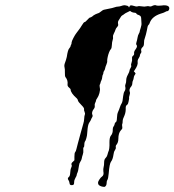

<svg xmlns="http://www.w3.org/2000/svg" viewBox="-20 -634 687 756"><path d="M459 -611Q469 -615 478 -612Q485 -611 486 -608Q487 -605 488 -605Q489 -605 490 -608Q491 -616 506 -611Q517 -607 522 -609Q527 -611 538 -609Q549 -607 556 -609Q563 -611 568 -609Q573 -607 580 -611Q591 -616 597 -612Q600 -611 614 -612Q638 -616 645 -607Q648 -602 645.5 -596Q643 -590 638 -590Q635 -590 630.5 -587Q626 -584 612 -580Q579 -569 570 -545Q568 -538 564.5 -535.5Q561 -533 558 -513Q555 -498 550 -483Q547 -477 547 -465Q547 -453 542 -449Q534 -442 536 -434Q538 -429 534.5 -424.5Q531 -420 531 -416Q531 -412 526 -404.5Q521 -397 522 -390Q524 -378 511 -359L507 -353L511 -349L514 -344L510 -338Q507 -333 506.5 -327.5Q506 -322 503.5 -317Q501 -312 501 -305.5Q501 -299 497 -294Q487 -283 491 -272Q493 -268 490.5 -260.5Q488 -253 488 -251Q489 -249 488 -243.5Q487 -238 486 -233Q485 -228 484 -226Q483 -223 479 -220Q475 -217 475 -211Q476 -193 470 -179Q463 -165 463 -157Q463 -149 461.5 -146Q460 -143 461 -138Q462 -131 461.5 -128.5Q461 -126 456 -121Q446 -110 446 -87Q446 -72 437 -62Q435 -59 436 -54Q437 -49 432.5 -42.5Q428 -36 427 -26Q424 -6 417.5 2Q411 10 408 49Q406 70 403 74Q400 78 400 85Q400 99 391 102Q389 102 383.5 101Q378 100 373.5 97.5Q369 95 368 93Q366 90 366 85Q366 81 371.5 72.5Q377 64 382 61Q390 55 387 41Q386 31 388 24Q390 17 390 5.5Q390 -6 395.5 -11.5Q401 -17 402.5 -23Q404 -29 406 -35Q412 -46 411 -74Q411 -92 416 -99Q425 -109 424 -125Q424 -132 427.5 -136.5Q431 -141 431.5 -146Q432 -151 436 -153Q440 -155 440.5 -170Q441 -185 445 -193.5Q449 -202 452 -211.5Q455 -221 459 -227Q463 -233 465 -256Q467 -270 470 -274Q476 -283 473 -293Q472 -298 474.5 -303.5Q477 -309 477 -318.5Q477 -328 483.5 -340Q490 -352 490 -356Q490 -360 494 -366Q498 -372 496.5 -376Q495 -380 498 -387.5Q501 -395 500 -403Q499 -411 504 -414.5Q509 -418 508 -424.5Q507 -431 514 -440Q523 -452 517 -458Q515 -461 517.5 -468.5Q520 -476 521.5 -485.5Q523 -495 526.5 -501Q530 -507 530 -509.5Q530 -512 534 -524Q538 -536 537 -543.5Q536 -551 536 -560Q536 -569 531.5 -572Q527 -575 523 -576Q519 -577 517 -580.5Q515 -584 509.5 -584Q504 -584 498 -587L492 -591L482 -586Q473 -582 469 -578.5Q465 -575 461.5 -573.5Q458 -572 454.5 -565.5Q451 -559 448 -555Q443 -549 445 -539Q447 -534 441.5 -528Q436 -522 434.5 -516.5Q433 -511 428.5 -502.5Q424 -494 425 -488.5Q426 -483 423.5 -476Q421 -469 420.5 -456.5Q420 -444 416.5 -440.5Q413 -437 409.5 -428Q406 -419 404 -409.5Q402 -400 402 -395Q403 -389 399 -380Q395 -371 394 -365Q393 -359 390 -355Q387 -351 387 -347Q387 -343 385 -340Q383 -337 382.5 -330Q382 -323 379 -317Q376 -311 376 -309Q376 -307 373.5 -302Q371 -297 373 -288.5Q375 -280 371.5 -267.5Q368 -255 363 -248Q358 -241 358 -238Q358 -235 355 -229.5Q352 -224 353 -217.5Q354 -211 350 -206Q339 -192 344 -181Q346 -177 343 -172.5Q340 -168 338.5 -163.5Q337 -159 332 -152Q327 -145 325 -128Q323 -111 323 -106Q323 -101 320 -90Q317 -79 314 -76Q312 -72 312 -64Q312 -56 309.5 -54Q307 -52 308 -43Q309 -34 306 -25.5Q303 -17 302 -10.5Q301 -4 296.5 2.5Q292 9 291 18Q288 41 284 48Q282 53 282 55.5Q282 58 277 66.5Q272 75 272 83Q272 87 271.5 89Q271 91 270 92.5Q269 94 267 94.5Q265 95 262 95Q256 95 254.5 90.5Q253 86 253 83.5Q253 81 250 76Q244 68 251 63Q256 59 256.5 46Q257 33 260.5 26Q264 19 262 16Q259 9 267 3L273 -3V-17Q273 -32 276 -35Q279 -38 281 -47.5Q283 -57 286.5 -69Q290 -81 297.5 -109.5Q305 -138 308 -147Q311 -156 311.5 -167Q312 -178 314 -182.5Q316 -187 313 -193.5Q310 -200 311 -204.5Q312 -209 300 -221Q288 -233 287 -238Q286 -243 283 -246Q258 -268 258 -282Q258 -284 251.5 -289.5Q245 -295 246 -302Q248 -318 238 -330Q235 -334 235.5 -348Q236 -362 234 -369.5Q232 -377 236 -387Q240 -397 243 -410Q247 -438 253 -444Q258 -450 258 -452.5Q258 -455 260 -458Q262 -461 262 -467Q262 -471 269 -484.5Q276 -498 281 -504Q285 -510 290 -516Q295 -522 302.5 -534.5Q310 -547 313 -547Q316 -547 324 -556Q332 -565 334.5 -565Q337 -565 343 -569Q345 -571 348.5 -573.5Q352 -576 355.5 -577.5Q359 -579 362.5 -580.5Q366 -582 367 -582Q369 -582 378 -589Q384 -594 388.5 -595.5Q393 -597 410 -600Q422 -602 430.5 -605Q439 -608 444.5 -608Q450 -608 459 -611Z"/></svg>

Font: TT2020 Style D
Style: Italic
Weight: 400
Italic angle: -15°
Version: Version 0.2.000